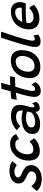

<svg xmlns="http://www.w3.org/2000/svg" viewBox="1328 -2122 796 3568"><g transform="rotate(-90 1726.0 -338.0)"><path d="M181.5 40Q128.5 40 83.5 26.2Q38.5 12.5 6.8 -8.5Q-25 -29.5 -38.5 -51.5Q-32 -61.5 -15 -82.2Q2 -103 20.5 -123.8Q39 -144.5 50.5 -154Q74.5 -119 115.5 -90.2Q156.5 -61.5 204 -61.5Q234.5 -61.5 262.2 -71Q290 -80.5 307.8 -100.2Q325.5 -120 325.5 -150Q325.5 -182 298.5 -203.5Q271.5 -225 227 -244Q169 -268 134.5 -301.5Q100 -335 100 -392Q100 -435 120.5 -466.8Q141 -498.5 175.2 -519.2Q209.5 -540 251.5 -550.2Q293.5 -560.5 336 -560.5Q397.5 -560.5 444.5 -544.8Q491.5 -529 514.5 -509.5Q506.5 -496 485 -469Q463.5 -442 442 -422Q423.5 -438 393 -453.2Q362.5 -468.5 326.5 -468.5Q302 -468.5 275.5 -462Q249 -455.5 230.5 -440.8Q212 -426 212 -401.5Q212 -377 235.2 -359Q258.5 -341 301 -323.5Q362 -299.5 401.8 -260Q441.5 -220.5 441.5 -160.5Q441.5 -95 404.8 -50.2Q368 -5.5 308.8 17.2Q249.5 40 181.5 40Z M941 -104.5Q923.5 -79.5 889.5 -54.5Q855.5 -29.5 808.5 -12.8Q761.5 4 706 4Q643.5 4 603.5 -22.5Q563.5 -49 544.5 -95Q525.5 -141 525.5 -199.5Q525.5 -272 548.2 -335Q571 -398 613.2 -445.8Q655.5 -493.5 713.5 -520.5Q771.5 -547.5 841.5 -547.5Q911 -547.5 958 -514.8Q1005 -482 1017 -434L922 -383Q921 -390 914.5 -406.8Q908 -423.5 888.5 -438Q869 -452.5 829 -452.5Q770.5 -452.5 729 -419.5Q687.5 -386.5 665.2 -333.5Q643 -280.5 643 -220.5Q643 -175 663.8 -145.8Q684.5 -116.5 735.5 -116.5Q774 -116.5 804 -131.2Q834 -146 853 -163.2Q872 -180.5 877 -187Z M1208 9.5Q1122 9.5 1071.2 -24Q1020.5 -57.5 1020.5 -133.5Q1020.5 -188.5 1045 -226.8Q1069.5 -265 1111.5 -289Q1153.5 -313 1206 -324Q1258.5 -335 1314 -335Q1344.5 -335 1374 -330.5Q1403.5 -326 1425.5 -320Q1447.5 -314 1454.5 -310Q1456 -321.5 1456.2 -336.2Q1456.5 -351 1453.5 -365Q1449 -402 1417.5 -419.8Q1386 -437.5 1337.5 -437.5Q1284.5 -437.5 1238.8 -414.5Q1193 -391.5 1166.5 -361L1089 -423Q1134.5 -471 1205.8 -502Q1277 -533 1358 -533Q1451.5 -533 1506.5 -493.8Q1561.5 -454.5 1561.5 -368.5Q1561.5 -343.5 1556.2 -314.5Q1551 -285.5 1543 -256Q1532.5 -219.5 1524.2 -183.5Q1516 -147.5 1516 -121Q1516 -106.5 1521 -102Q1526 -97.5 1536 -97.5Q1567 -97.5 1585 -142L1617.5 -73Q1604 -37 1573.8 -17.2Q1543.5 2.5 1507 2.5Q1431 2.5 1431 -81Q1417 -60 1383.8 -39Q1350.5 -18 1305 -4.2Q1259.5 9.5 1208 9.5ZM1248.5 -82Q1292.5 -82 1339.8 -100.5Q1387 -119 1416.5 -146.5Q1422.5 -172 1428.2 -193.5Q1434 -215 1439.5 -233Q1427.5 -238 1392 -245.2Q1356.5 -252.5 1311 -252.5Q1272 -252.5 1233 -241.8Q1194 -231 1168.2 -209.2Q1142.5 -187.5 1142.5 -153.5Q1142.5 -114.5 1168.5 -98.2Q1194.5 -82 1248.5 -82Z M1983.5 -76.5Q1970.5 -54 1949.2 -31.5Q1928 -9 1896.2 6.2Q1864.5 21.5 1820.5 21.5Q1760.5 21.5 1734.8 -13.5Q1709 -48.5 1709 -101Q1709 -123 1715 -158.2Q1721 -193.5 1730.2 -234.2Q1739.5 -275 1750.5 -315.2Q1761.5 -355.5 1771.5 -388.8Q1781.5 -422 1788 -441.5Q1741 -437 1704.5 -431.5Q1668 -426 1656.5 -423.5Q1658 -443 1661.5 -464.8Q1665 -486.5 1668.8 -503.2Q1672.5 -520 1674 -525Q1703.5 -528.5 1740.2 -532.8Q1777 -537 1814 -539Q1820.5 -562 1827.5 -586.8Q1834.5 -611.5 1840.5 -635.5Q1845.5 -655.5 1850 -675.5Q1854.5 -695.5 1857 -708.5L1969 -716.5Q1968 -710.5 1960.8 -679.8Q1953.5 -649 1943.5 -612Q1939.5 -596.5 1935 -579.5Q1930.5 -562.5 1926 -545.5Q1941.5 -546 1964 -547Q1986.5 -548 2000 -548.5Q2034 -549.5 2061.2 -549Q2088.5 -548.5 2094 -548.5Q2092 -531 2085.5 -503.2Q2079 -475.5 2074 -456Q2069 -456 2040.2 -456Q2011.5 -456 1983.5 -455Q1964 -454.5 1940.8 -453Q1917.5 -451.5 1899 -450.5Q1890 -424.5 1876.8 -380.8Q1863.5 -337 1850.2 -288.2Q1837 -239.5 1828.2 -197.5Q1819.5 -155.5 1819.5 -133.5Q1819.5 -109.5 1827 -96Q1834.5 -82.5 1855.5 -82.5Q1875 -82.5 1890.8 -95Q1906.5 -107.5 1918 -124.5Q1929.5 -141.5 1937 -154.5Q1940.5 -150.5 1950.8 -132.8Q1961 -115 1971 -97.5Q1981 -80 1983.5 -76.5Z M2267.5 14Q2162 14 2110.2 -38.2Q2058.5 -90.5 2058.5 -179Q2058.5 -279.5 2099.2 -359.8Q2140 -440 2213.8 -487Q2287.5 -534 2387 -534Q2487 -534 2532.5 -480.5Q2578 -427 2578 -335Q2578 -236 2541 -157Q2504 -78 2434.5 -32Q2365 14 2267.5 14ZM2282.5 -93.5Q2341 -93.5 2383 -126.5Q2425 -159.5 2447.5 -212.2Q2470 -265 2470 -324Q2470 -376.5 2445.5 -410.2Q2421 -444 2367 -444Q2308.5 -444 2265.8 -409.5Q2223 -375 2200 -321.2Q2177 -267.5 2177 -209Q2177 -158.5 2203.2 -126Q2229.5 -93.5 2282.5 -93.5Z M2869.5 -29.5Q2852.5 -13.5 2819.5 2.5Q2786.5 18.5 2743.5 18.5Q2688.5 18.5 2662.5 -7.5Q2636.5 -33.5 2636.5 -79.5Q2636.5 -114 2649.2 -174.5Q2662 -235 2682.5 -308.5Q2703 -382 2726.5 -458Q2750 -534 2772 -601.2Q2794 -668.5 2809.5 -714.5Q2838 -716.5 2860.5 -716.5Q2875.5 -716.5 2890.2 -715.5Q2905 -714.5 2921.5 -713Q2900 -651 2877 -581.2Q2854 -511.5 2832 -442.2Q2810 -373 2792.5 -311.5Q2775 -250 2764.5 -203.5Q2754 -157 2754 -133.5Q2754 -113 2761.2 -100.8Q2768.5 -88.5 2787 -88.5Q2806 -88.5 2820.5 -97.8Q2835 -107 2846.5 -121.5Q2849 -115.5 2854 -95Q2859 -74.5 2863.8 -54.5Q2868.5 -34.5 2869.5 -29.5Z M3419.5 -104.5Q3399 -84.5 3364.2 -60.8Q3329.5 -37 3280.2 -20Q3231 -3 3166 -3Q3073.5 -3 3019.2 -52.2Q2965 -101.5 2965 -195.5Q2965 -296.5 3009 -372.5Q3053 -448.5 3128.2 -491Q3203.5 -533.5 3296.5 -533.5Q3380.5 -533.5 3425.2 -490Q3470 -446.5 3470 -370.5Q3470 -314 3446.5 -257.5Q3440.5 -257.5 3418.2 -257.8Q3396 -258 3366.5 -258Q3337 -258 3308.5 -258Q3280 -258 3261.5 -257.5Q3230.5 -257 3196.2 -255Q3162 -253 3132.5 -250.2Q3103 -247.5 3086.5 -245Q3081.5 -229 3081.5 -205.5Q3081.5 -164.5 3111.8 -138.5Q3142 -112.5 3191 -112.5Q3234 -112.5 3267.5 -128.2Q3301 -144 3324.8 -163.5Q3348.5 -183 3362.5 -194Q3366 -190.5 3378.2 -174.5Q3390.5 -158.5 3403 -139Q3415.5 -119.5 3419.5 -104.5ZM3108 -320.5Q3127.5 -323.5 3172.2 -327Q3217 -330.5 3271 -331.5Q3302.5 -332 3330.2 -332.2Q3358 -332.5 3363.5 -332.5Q3365.5 -341 3366.8 -352Q3368 -363 3368 -374Q3367.5 -405 3347.8 -429.5Q3328 -454 3281.5 -454Q3242 -454 3205.2 -437Q3168.5 -420 3142.2 -390Q3116 -360 3108 -320.5Z"/></g></svg>

Font: Grandstander Medium
Style: Italic
Weight: 500
Italic angle: -15°
Designer: Tyler Finck
Foundry: Etcetera Type Co
Version: Version 1.200; ttfautohint (v1.8.3)